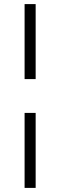

<svg xmlns="http://www.w3.org/2000/svg" viewBox="-20 -721 294 937"><path d="M100 -335V-701H154V-335ZM154 -170V196H100V-170Z"/></svg>

Font: Karma Light
Style: Regular
Weight: 300
Designer: Joana Correia
Foundry: Indian Type Foundry
Version: Version 1.202;PS 1.0;hotconv 1.0.78;makeotf.lib2.5.61930; tt